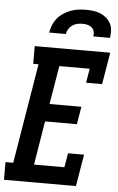

<svg xmlns="http://www.w3.org/2000/svg" viewBox="-73 -997 638 1039"><g transform="rotate(5 245.5 -477.5)"><path d="M-11 0V-96H31L121 -639H92V-735H502L473 -562H386L399 -639H234L199 -430H372L356 -334H183L144 -96H309L322 -173H409L380 0ZM163 -815Q167 -836 175 -856Q183 -876 197 -893Q211 -910 230 -922.5Q249 -935 269.5 -942.5Q290 -950 310.5 -952.5Q331 -955 352 -955Q372 -955 392 -952.5Q412 -950 430 -942.5Q448 -935 462.5 -922.5Q477 -910 486 -893Q495 -876 496 -855.5Q497 -835 494 -815H403Q406 -829 402.5 -842Q399 -855 389 -863.5Q379 -872 366 -875Q353 -878 339 -878Q325 -878 311 -875Q297 -872 284.5 -863.5Q272 -855 264 -842Q256 -829 254 -815Z"/></g></svg>

Font: Iosevka Slab
Style: Bold Italic
Weight: 700
Italic angle: -9°
Monospace: yes
Designer: Belleve Invis
Foundry: Belleve Invis
Version: Version 11.1.0; ttfautohint (v1.8.3)